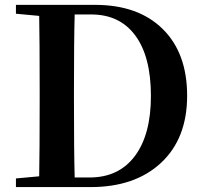

<svg xmlns="http://www.w3.org/2000/svg" viewBox="-20 -762 829 782"><path d="M284.2 -39.1H344.7Q463.9 -39.1 529.3 -126.5Q594.7 -213.9 594.7 -371.1Q594.7 -531.2 531.2 -617.2Q467.8 -703.1 351.6 -703.1H284.2Q281.2 -602.5 281.2 -391.6V-359.4Q281.2 -140.6 284.2 -39.1ZM44.9 -742.2H367.2Q543 -742.2 642.6 -644Q742.2 -545.9 742.2 -372.1Q742.2 -198.2 636.2 -99.1Q530.3 0 348.6 0H44.9V-35.2L139.6 -43.9Q141.6 -142.6 141.6 -359.4V-391.6Q141.6 -596.7 139.6 -697.3L44.9 -706.1Z"/></svg>

Font: GenRyuMin TW TTF Bold
Style: Regular
Weight: 700
Version: Version 1.300